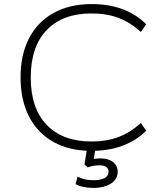

<svg xmlns="http://www.w3.org/2000/svg" viewBox="-20 -733 800 943"><path d="M430 8Q321 8 243 -35.5Q165 -79 123 -160Q81 -241 81 -353Q81 -465 123 -545.5Q165 -626 243.5 -669.5Q322 -713 431 -713Q514 -713 581.5 -688Q649 -663 698 -614L672 -576Q620 -623 562 -645Q504 -667 430 -667Q288 -667 209.5 -585.5Q131 -504 131 -352Q131 -201 209.5 -119.5Q288 -38 430 -38Q504 -38 562 -60Q620 -82 672 -129L698 -91Q649 -42 581 -17Q513 8 430 8ZM438 190Q412 190 389 185Q366 180 351 171L361 135Q383 145 399.5 148.5Q416 152 440 152Q475 152 494 141.5Q513 131 513 110Q513 95 502 87Q491 79 469 79Q456 79 441.5 81Q427 83 411 89L395 75L410 -20H452L439 55L419 52Q435 49 448 47Q461 45 471 45Q498 45 517 52.5Q536 60 547 75Q558 90 558 111Q558 135 543.5 152.5Q529 170 501.5 180Q474 190 438 190Z"/></svg>

Font: Nunito Sans 10pt SemiExpanded ExtraLight
Style: Regular
Weight: 250
Width: 6
Designer: Vernon Adams
Foundry: Vernon Adams
Version: Version 3.101;gftools[0.9.27]